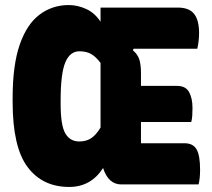

<svg xmlns="http://www.w3.org/2000/svg" viewBox="-20 -730 840 760"><path d="M252 -710Q287 -710 321 -694.5Q355 -679 378 -644V-700H684Q728 -700 748 -675.5Q768 -651 768 -598Q768 -569 761 -537H509L506 -531Q526 -514 532 -493Q538 -472 538 -442V-390H681Q715 -390 728.5 -365.5Q742 -341 742 -302Q742 -286 741 -272Q740 -258 737 -247H538V-163H710Q744 -163 758 -139Q772 -115 772 -58Q772 -23 766 0H460Q409 0 388 -65Q340 10 254 10Q148 10 89 -69Q30 -148 30 -326V-342Q30 -472 58 -553Q86 -634 136.5 -672Q187 -710 252 -710ZM220 -319Q220 -234 238.5 -202Q257 -170 294 -170Q320 -170 339.5 -182Q359 -194 378 -225V-481Q360 -505 341 -516Q322 -527 294 -527Q257 -527 238.5 -483Q220 -439 220 -332Z"/></svg>

Font: Recursive Sn Csl St Blk
Style: Regular
Weight: 900
Version: Version 1.079;hotconv 1.0.112;makeotfexe 2.5.65598; ttfautoh